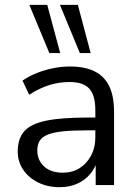

<svg xmlns="http://www.w3.org/2000/svg" viewBox="-20 -773 570 802"><path d="M228.7 8.9Q178.8 8.9 139.2 -10.8Q99.5 -30.5 76.8 -64.1Q54.1 -97.8 54.1 -139.7Q54.1 -193.7 81.3 -224.7Q108.5 -255.6 172.3 -268.8Q236.1 -282 345.8 -282H391.1V-228.6H347.4Q286.1 -228.6 245 -224.6Q204 -220.5 180 -210.9Q156 -201.3 145.9 -185.1Q135.8 -168.9 135.8 -144.6Q135.8 -103.7 164.4 -77.6Q193 -51.6 242.5 -51.6Q282.3 -51.6 312.6 -70.8Q342.9 -90 360.5 -123.1Q378.2 -156.2 378.2 -198.7V-313.1Q378.2 -374.8 353 -402.6Q327.8 -430.4 270.5 -430.4Q227.4 -430.4 186.3 -417.7Q145.1 -404.9 101.7 -377.3L74.1 -436.3Q100.1 -454.3 133 -467.6Q165.8 -480.8 201.9 -488.1Q237.9 -495.3 271.3 -495.3Q334.3 -495.3 375.3 -474.9Q416.2 -454.5 436.3 -412.9Q456.4 -371.3 456.4 -306.1V0H379.7V-113H389.3Q380.7 -75.4 358.3 -48Q336 -20.7 303.1 -5.9Q270.2 8.9 228.7 8.9ZM313.5 -551.3 230.3 -752.8H305.1L358.8 -551.3ZM186.2 -551.3 102.5 -752.8H177.3L231.5 -551.3Z"/></svg>

Font: Nunito Sans 12pt ExtraLight
Style: Regular
Weight: 200
Designer: Vernon Adams
Foundry: Vernon Adams
Version: Version 3.101;gftools[0.9.27]